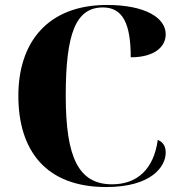

<svg xmlns="http://www.w3.org/2000/svg" viewBox="-20 -744 730 774"><path d="M408 10C591 10 648 -73 648 -129C648 -156 636 -172 616 -180C600 -63 534 -1 432 -1C297 -1 245 -108 245 -358C245 -608 285 -714 395 -714C477 -714 507 -645 507 -513C601 -513 648 -554 648 -606C648 -672 566 -724 411 -724C173 -724 54 -574 54 -358C54 -137 165 10 408 10Z"/></svg>

Font: Noto Serif Display ExtraBold
Style: Regular
Weight: 800
Designer: Monotype Design Team
Foundry: Monotype Imaging Inc.
Version: Version 2.009